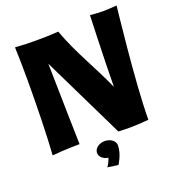

<svg xmlns="http://www.w3.org/2000/svg" viewBox="-169 -887 1145 1247"><g transform="rotate(-20 404.0 -264.0)"><path d="M778 -753C738 -750 710 -748 683 -748C656 -748 630 -750 594 -753C594 -753 582 -434 581 -262C510 -423 423 -558 364 -723C310 -719 261 -718 213 -718C165 -718 117 -719 65 -723C67 -668 69 -586 69 -495C69 -320 64 -110 55 20C143 11 244 11 244 11C244 11 235 -369 232 -549L509 20C535 21 560 22 583 22C627 22 669 20 718 15C719 -243 778 -753 778 -753ZM476 104C476 73 444 48 404 48C364 48 331 73 331 104C331 131 356 153 390 158C385 174 377 194 362 214L435 225C435 225 475 166 476 104Z"/></g></svg>

Font: Galindo
Style: Regular
Weight: 400
Designer: Astigmatic (AOETI)
Foundry: Astigmatic (AOETI)
Version: Version 1.000